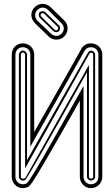

<svg xmlns="http://www.w3.org/2000/svg" viewBox="-20 -973 581 994"><path d="M509.5 -58.1Q509.5 -45.7 504.9 -34.9Q500.2 -24.2 492.3 -16.1Q484.4 -8.1 473.6 -3.5Q462.9 1 450.4 1Q438 1 427.6 -3.9Q417.2 -8.8 409.5 -17Q401.9 -25.1 397.6 -35.8Q393.3 -46.4 393.3 -58.1V-452.1Q347.7 -371.3 312.4 -309.4Q277.1 -247.6 250.4 -201.3Q223.6 -155 204.6 -122.7Q185.5 -90.3 172.4 -68.8Q159.2 -47.4 151 -35Q142.8 -22.7 137.6 -16.4Q132.3 -10 129.4 -7.8Q126.5 -5.6 123.8 -4.6Q111.8 1 97.9 1Q85.4 1 75.1 -3.9Q64.7 -8.8 57 -17Q49.3 -25.1 45 -35.8Q40.8 -46.4 40.8 -58.1V-689.5Q40.8 -701.9 44.9 -712.6Q49.1 -723.4 56.6 -731.4Q64.2 -739.5 74.7 -744Q85.2 -748.5 97.9 -748.5Q110.6 -748.5 121.5 -744.1Q132.3 -739.7 140.1 -731.8Q147.9 -723.9 152.5 -713Q157 -702.1 157 -689.5V-289.6Q201.7 -367.9 235.7 -427.7Q269.8 -487.5 295 -532.1Q320.3 -576.7 337.8 -607.4Q355.2 -638.2 366.7 -658.6Q378.2 -679 384.6 -690.6Q391.1 -702.1 394.3 -708Q397.5 -713.9 398.4 -715.7Q399.4 -717.5 399.9 -718.5Q407 -732.2 419.9 -740.4Q432.9 -748.5 450.4 -748.5Q463.6 -748.5 474.9 -743.7L477.3 -742.7V-742.4Q491.9 -735.4 500.7 -721.6Q509.5 -707.8 509.5 -689.5ZM489.5 -689.5Q489.5 -698.2 486.6 -705.4Q483.6 -712.6 478.5 -717.8Q473.4 -722.9 466.2 -725.7Q459 -728.5 450.4 -728.5Q439.5 -728.5 430.9 -723.4Q422.4 -718.3 417.5 -709.7Q417.2 -709.2 416.6 -708.3Q416 -707.3 414.2 -703.7Q412.4 -700.2 408.4 -693.4Q404.5 -686.5 397.7 -674.3Q390.9 -662.1 380.4 -643.7Q369.9 -625.2 354.9 -598.4Q339.8 -571.5 319.5 -535.6Q299.1 -499.8 272.3 -452.6Q245.6 -405.5 212 -346.2Q178.5 -286.9 137 -213.6V-689.5Q137 -698.2 134 -705.4Q131.1 -712.6 126 -717.8Q120.8 -722.9 113.6 -725.7Q106.4 -728.5 97.9 -728.5Q89.6 -728.5 82.6 -725.5Q75.7 -722.4 70.6 -717.2Q65.4 -711.9 62.6 -704.8Q59.8 -697.8 59.8 -689.5V-58.1Q59.8 -50.3 62.6 -43.2Q65.4 -36.1 70.6 -30.8Q75.7 -25.4 82.6 -22.2Q89.6 -19 97.9 -19Q106.7 -19 114 -22Q115.7 -22.5 117.6 -23.6Q119.4 -24.7 122.6 -28.3Q125.7 -32 130.7 -39.1Q135.7 -46.1 143.7 -58.8Q151.6 -71.5 163.1 -90.5Q174.6 -109.4 190.6 -136.7Q206.5 -164.1 227.5 -200.8Q248.5 -237.5 275.8 -285.4Q303 -333.3 336.8 -393.4Q370.6 -453.6 412.4 -527.8V-58.1Q412.4 -50.3 415.2 -43.2Q418 -36.1 423.1 -30.8Q428.2 -25.4 435.2 -22.2Q442.1 -19 450.4 -19Q459 -19 466.2 -21.9Q473.4 -24.7 478.5 -29.8Q483.6 -34.9 486.6 -42.1Q489.5 -49.3 489.5 -58.1ZM77.9 -689.5Q77.9 -693.1 79.6 -697Q81.3 -700.9 84.1 -704.1Q86.9 -707.3 90.6 -709.4Q94.2 -711.4 97.9 -711.4Q102.1 -711.4 106 -709.6Q109.9 -707.8 113 -704.6Q116.2 -701.4 118 -697.5Q119.9 -693.6 119.9 -689.5V-144Q166.7 -226.6 204.6 -293.3Q242.4 -360.1 272.5 -413.1Q302.5 -466.1 325.4 -506.6Q348.4 -547.1 365.5 -577.1Q382.6 -607.2 394.3 -627.9Q406 -648.7 413.7 -662.2Q421.4 -675.8 425.8 -683.5Q430.2 -691.2 432.4 -694.9Q434.6 -698.7 435.2 -699.7Q435.8 -700.7 436 -701.2Q438.7 -705.3 442.3 -707.9Q445.8 -710.4 450.4 -710.4Q455.1 -710.4 459.1 -708.7Q463.1 -707 466.1 -704.1Q469 -701.2 470.7 -697.4Q472.4 -693.6 472.4 -689.5V-58.1Q472.4 -53.7 470.6 -49.9Q468.8 -46.1 465.6 -43.6Q462.4 -41 458.5 -39.6Q454.6 -38.1 450.4 -38.1Q447 -38.1 443.5 -39.7Q439.9 -41.3 437 -43.9Q434.1 -46.6 432.3 -50.3Q430.4 -54 430.4 -58.1V-599.4Q383.8 -516.4 346.1 -449.2Q308.3 -382.1 278.2 -328.6Q248 -275.1 224.9 -234.5Q201.7 -193.8 184.3 -163.6Q167 -133.3 154.9 -112.4Q142.8 -91.6 134.5 -78Q126.2 -64.5 121.5 -56.9Q116.7 -49.3 113.9 -45.7Q111.1 -42 109.9 -41.1Q108.6 -40.3 107.7 -40Q103 -38.1 97.9 -38.1Q94.5 -38.1 90.9 -39.7Q87.4 -41.3 84.5 -43.9Q81.5 -46.6 79.7 -50.3Q77.9 -54 77.9 -58.1ZM109.9 -689.5Q109.9 -694.1 106.6 -697.9Q103.3 -701.7 97.9 -701.7Q94 -701.7 90.9 -697.5Q87.9 -693.4 87.9 -689.5V-58.1Q87.9 -54.2 90.2 -51.1Q92.5 -48.1 97.9 -48.1H99.4Q99.6 -46.9 101.6 -47.4Q103.5 -47.9 105.8 -49Q108.2 -50 110.2 -51.8Q112.3 -53.5 113 -54.9L440.4 -636.5V-58.1Q440.4 -54.2 442.7 -51.1Q445.1 -48.1 450.4 -48.1Q455.1 -48.1 458.7 -50.4Q462.4 -52.7 462.4 -58.1V-685.3Q462.4 -691.7 460.4 -696.2Q458.5 -700.7 451.7 -700.7Q447.8 -700.7 445.4 -697.6Q443.1 -694.6 440.9 -691.4L109.9 -100.8ZM262.9 -818.8Q265.9 -815.9 270 -815.6Q274.2 -815.2 277.8 -818.8Q281 -822 281.9 -826.4Q282.7 -830.8 278.8 -834L209 -901.9Q206.5 -904.3 201.7 -905Q196.8 -905.8 192.9 -901.9Q191.4 -900.6 190.8 -898.6Q190.2 -896.5 190.4 -894Q190.7 -891.6 191.5 -889.6Q192.4 -887.7 193.8 -887ZM285.9 -841.1Q289.3 -837.6 290.5 -833.6Q291.7 -829.6 291.4 -825.7Q291 -821.8 289.3 -818.1Q287.6 -814.5 284.9 -812Q282.7 -809.3 279.2 -807.9Q275.6 -806.4 271.6 -806.3Q267.6 -806.2 263.7 -807.6Q259.8 -809.1 256.8 -812L187 -879.9Q184.3 -882.6 182.7 -886.5Q181.2 -890.4 180.8 -894.4Q180.4 -898.4 181.3 -902.3Q182.1 -906.2 184.8 -908.9Q187.7 -911.9 192 -913.5Q196.3 -915 200.7 -915Q205.1 -915 209.1 -913.5Q213.1 -911.9 215.8 -908.9ZM229 -921.9Q216.1 -933.3 200.9 -933.6Q185.8 -933.8 172.9 -920.9Q167.2 -915 164.6 -907.7Q161.9 -900.4 162.1 -893.1Q162.4 -885.7 165.3 -878.7Q168.2 -871.6 173.8 -866L243.9 -799.1Q249.5 -793.5 256.5 -790.4Q263.4 -787.4 270.8 -787.2Q278.1 -787.1 285.2 -789.7Q292.2 -792.2 297.9 -797.9Q304.2 -804 307.3 -811.2Q310.3 -818.4 310.3 -825.8Q310.3 -833.3 307.1 -840.3Q304 -847.4 297.9 -853ZM160.9 -853Q152.3 -861.6 147.6 -872.1Q142.8 -882.6 142.3 -893.6Q141.8 -904.5 145.9 -915.3Q149.9 -926 158.9 -935.1Q168 -944.1 178.6 -948.6Q189.2 -953.1 200.3 -953.1Q211.4 -953.1 222.2 -948.9Q232.9 -944.6 241.9 -936L312 -867.9Q321 -859.4 325.6 -848.5Q330.1 -837.6 330.1 -826.4Q330.1 -815.2 325.8 -804.3Q321.5 -793.5 313 -784.9Q304.7 -775.9 293.8 -771.7Q283 -767.6 271.6 -767.7Q260.3 -767.8 249.5 -772.2Q238.8 -776.6 231 -784.9Z"/></svg>

Font: TafelwerkOT
Style: Regular
Weight: 400
Designer: Peter Wiegel
Foundry: Peter Wiegel, based on an original design named Oxford by Christine Lord, 1969
Version: Version 1.000